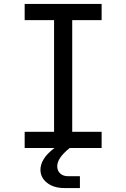

<svg xmlns="http://www.w3.org/2000/svg" viewBox="-20 -750 640 973"><path d="M105 0V-82H254V-648H105V-730H495V-648H346V-82H495V0H333Q300 27 285 49.5Q270 72 270 93Q270 115 285 129Q300 143 325 143H385V203H307Q252 203 218.5 176.5Q185 150 185 110Q185 84 201 57Q217 30 256 0Z"/></svg>

Font: NKDuy Mono
Style: Regular
Weight: 400
Monospace: yes
Designer: NKDuy
Foundry: NKDuy
Version: Version 2.251; ttfautohint (v1.8.4.7-5d5b)